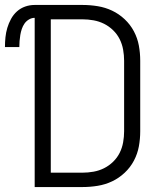

<svg xmlns="http://www.w3.org/2000/svg" viewBox="-49 -755 669 775"><path d="M91 0V-683Q79 -683 68 -676.5Q57 -670 50 -660Q43 -650 39 -638Q35 -626 33 -614Q31 -602 30 -589.5Q29 -577 29 -565H-29Q-29 -585 -27 -604.5Q-25 -624 -19.5 -642.5Q-14 -661 -4.5 -678.5Q5 -696 19.5 -709Q34 -722 52.5 -728.5Q71 -735 91 -735H284Q315 -735 345.5 -730Q376 -725 403.5 -712Q431 -699 454 -677.5Q477 -656 491.5 -628.5Q506 -601 511.5 -571Q517 -541 517 -510V-225Q517 -194 511.5 -164Q506 -134 491.5 -106.5Q477 -79 454 -57.5Q431 -36 403.5 -23Q376 -10 345.5 -5Q315 0 284 0ZM156 -58H284Q306 -58 328.5 -62Q351 -66 371 -76Q391 -86 407.5 -102Q424 -118 434 -138Q444 -158 448 -180.5Q452 -203 452 -225V-510Q452 -532 448 -554.5Q444 -577 434 -597Q424 -617 407.5 -633Q391 -649 371 -659Q351 -669 328.5 -673Q306 -677 284 -677H156Z"/></svg>

Font: Iosevka Light Extended
Style: Regular
Weight: 300
Width: 7
Monospace: yes
Designer: Belleve Invis
Foundry: Belleve Invis
Version: Version 32.5.0; ttfautohint (v1.8.4)